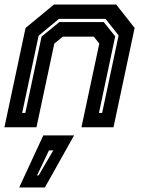

<svg xmlns="http://www.w3.org/2000/svg" viewBox="-22 -560 632 845"><path d="M-2.5 0 90.5 -437 215.5 -540H489.5L570.5 -437L477.5 0H336.5L415 -368L391 -398.5H254L217 -368L138.5 0ZM75.5 -63H89.5L161 -399L239.5 -463H434.5L485 -400L413.5 -63H427.5L500 -404L442.5 -477H237.5L148 -403ZM62.5 265 168.5 36H304L175.5 265ZM141 212H148L212.5 102H193.5Z"/></svg>

Font: Tourney Thin
Style: Bold Italic
Weight: 700
Italic angle: -12°
Version: Version 1.015